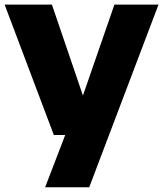

<svg xmlns="http://www.w3.org/2000/svg" viewBox="-22 -568 688 808"><path d="M204.5 0 -2.5 -548.5H196.5L327 -166L459.5 -548.5H645L353.5 220H168L252.5 0Z"/></svg>

Font: Encode Sans Semi Expanded ExtraBold
Style: Regular
Weight: 800
Width: 6
Designer: Multiple Designers
Foundry: Impallari Type
Version: Version 3.000; ttfautohint (v1.8.3) -l 8 -r 50 -G 200 -x 14 